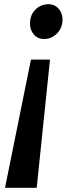

<svg xmlns="http://www.w3.org/2000/svg" viewBox="-20 -769 324 918"><path d="M155.5 129H4L128 -484H219ZM279 -674Q278 -634.5 252 -608.5Q226 -582.5 191.5 -582.5Q160 -582.5 141.5 -604.2Q123 -626 123.5 -658Q124 -698 149.5 -723.5Q175 -749 214 -749Q240.5 -749 260 -727.8Q279.5 -706.5 279 -674Z"/></svg>

Font: Merriweather ExtraBold
Style: Italic
Weight: 800
Italic angle: -7.8°
Version: Version 2.101